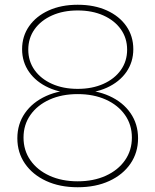

<svg xmlns="http://www.w3.org/2000/svg" viewBox="-20 -780 654 808"><path d="M307 8Q231.5 8 174.2 -18.5Q117 -45 85 -91.5Q53 -138 53 -198Q53 -258 85 -304Q117 -350 174.2 -376Q231.5 -402 307 -402Q383 -402 440.2 -376Q497.5 -350 529.2 -304Q561 -258 561 -198Q561 -138 529.2 -91.5Q497.5 -45 440.2 -18.5Q383 8 307 8ZM307 -17Q374 -17 425.5 -40.5Q477 -64 506 -105.5Q535 -147 535 -201Q535 -255 506 -296.2Q477 -337.5 425.5 -360.8Q374 -384 307 -384Q240 -384 188.5 -360.8Q137 -337.5 108 -296.2Q79 -255 79 -201Q79 -147 108 -105.5Q137 -64 188.5 -40.5Q240 -17 307 -17ZM307 -387Q237.5 -387 184.8 -411Q132 -435 102.5 -477Q73 -519 73 -573Q73 -627.5 102.5 -669.8Q132 -712 184.8 -736Q237.5 -760 307 -760Q377 -760 429.8 -736Q482.5 -712 511.8 -669.8Q541 -627.5 541 -573Q541 -519 511.8 -477Q482.5 -435 429.8 -411Q377 -387 307 -387ZM307 -406Q368 -406 415 -427Q462 -448 488.5 -485.2Q515 -522.5 515 -571Q515 -619.5 488.5 -656.8Q462 -694 415 -715Q368 -736 307 -736Q246 -736 199 -715Q152 -694 125.5 -656.8Q99 -619.5 99 -571Q99 -522.5 125.5 -485.2Q152 -448 199 -427Q246 -406 307 -406Z"/></svg>

Font: Hepta Slab ExtraLight ExtraLight
Style: Regular
Weight: 250
Version: Version 1.102